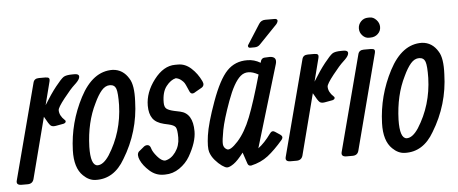

<svg xmlns="http://www.w3.org/2000/svg" viewBox="-53 -806 2217 930"><g transform="rotate(-5 1055.0 -340.5)"><path d="M167.5 -374Q199.2 -425.8 226.3 -460Q253.4 -494.1 265.9 -502.7Q278.3 -511.2 309.6 -511.2H319.3Q348.6 -511.2 339.4 -488.8Q334.5 -477.1 314.9 -459.5Q295.4 -441.9 262 -399.4Q228.5 -356.9 228.5 -344.2Q228.5 -317.9 253.4 -294.9Q259.3 -290 256.8 -284.4Q254.4 -278.8 246.6 -276.9L208.5 -270Q192.4 -267.1 183.8 -273.4Q175.3 -279.8 154.3 -318.8L77.6 -22Q71.3 0 47.4 0H18.6Q-9.8 0 -3.4 -22.9L118.7 -487.8Q123.5 -507.8 146.5 -507.8H177.2Q190.4 -507.8 194.8 -503.4Q199.2 -499 196.3 -486.8Z M279.8 -145Q284.2 -278.8 346.7 -398.4Q409.2 -518.1 505.9 -516.1Q556.2 -513.2 584 -465.8Q605 -433.1 601.1 -355Q597.2 -207 520 -81.1Q466.8 11.2 377 7.8Q345.2 6.8 317.9 -20Q276.9 -59.1 279.8 -145ZM450.2 -105Q518.1 -211.9 522 -344.2Q522.9 -402.8 515.9 -422.9Q508.8 -442.9 486.3 -443.4Q463.9 -443.8 445.3 -422.4Q426.8 -400.9 409.2 -362.8Q364.7 -273.9 360.8 -154.8Q358.9 -64.9 392.1 -62Q420.9 -61 450.2 -105Z M809.1 -514.2H824.2Q858.4 -514.2 887.2 -488Q916 -461.9 934.1 -423.8Q944.3 -402.8 927.2 -392.1L897 -375Q876 -359.9 867.2 -379.9Q866.2 -381.8 859.1 -398.4Q852.1 -415 847.7 -422.1Q843.3 -429.2 832.3 -438Q821.3 -446.8 807.1 -449.2Q782.2 -443.8 760.3 -416Q738.3 -388.2 738.3 -336.9Q738.3 -314.9 748.8 -306.4Q759.3 -297.9 786.1 -292L814 -286.1Q875 -272.9 875 -185.1Q875 -132.8 835.9 -64.9Q817.4 -33.2 785.2 -11Q752.9 11.2 715.3 11.2H708Q669.9 11.2 640.1 -15.4Q610.4 -42 598.1 -69.6Q585.9 -97.2 598.1 -110.8L620.1 -128.9Q630.4 -139.2 642.3 -138.2Q654.3 -137.2 658.7 -120.6Q663.1 -104 683.1 -80.6Q703.1 -57.1 720.2 -56.2Q750 -61 772 -91.6Q793.9 -122.1 793.9 -161.6Q793.9 -201.2 786.6 -212.2Q779.3 -223.1 752.9 -229L731 -233.9Q692.4 -243.2 676.3 -266.1Q660.2 -289.1 660.2 -328.1Q660.2 -393.1 706.5 -453.6Q752.9 -514.2 809.1 -514.2Z M1223.1 -487.8Q1227.1 -511.2 1246.1 -511.2L1269 -512.2Q1305.7 -511.2 1295.9 -476.1L1175.8 -76.2Q1207 -99.1 1237.8 -142.1Q1249 -158.2 1262.7 -148.9L1287.1 -132.8Q1302.7 -122.1 1292 -107.9Q1251 -60.1 1216.6 -33.4Q1182.1 -6.8 1134.8 3.9Q1121.1 5.9 1116.7 -6.8L1098.1 -62Q1069.8 -24.9 1049.8 -11Q1029.8 2.9 1019 2.9H1017.1Q1008.8 2.9 992.4 -8.5Q976.1 -20 960 -38.6Q943.8 -57.1 936.8 -79.1Q929.7 -101.1 937.7 -158.9Q945.8 -216.8 983.4 -320.8Q1021 -424.8 1060.5 -465.8Q1100.1 -506.8 1159.7 -505.9Q1192.9 -505.9 1223.1 -487.8ZM1208 -432.1Q1154.8 -461.9 1121.3 -433.3Q1087.9 -404.8 1055.9 -316.9Q1023.9 -229 1014.4 -179Q1004.9 -128.9 1006.3 -110.8Q1007.8 -92.8 1023.9 -84.5Q1040 -76.2 1077.4 -117.2Q1114.7 -158.2 1142.8 -229.5Q1170.9 -300.8 1208 -432.1ZM1308.1 -693.4Q1319.3 -693.4 1321.8 -686.8Q1324.2 -680.2 1315.4 -668L1228 -577.1Q1217.3 -564.9 1200.2 -564.9H1179.2Q1171.4 -564.9 1169.4 -570.6Q1167.5 -576.2 1170.4 -579.1L1232.4 -676.3Q1243.2 -693.4 1263.2 -693.4Z M1475.1 -374Q1506.8 -425.8 1533.9 -460Q1561 -494.1 1573.5 -502.7Q1585.9 -511.2 1617.2 -511.2H1627Q1656.2 -511.2 1647 -488.8Q1642.1 -477.1 1622.6 -459.5Q1603 -441.9 1569.6 -399.4Q1536.1 -356.9 1536.1 -344.2Q1536.1 -317.9 1561 -294.9Q1566.9 -290 1564.5 -284.4Q1562 -278.8 1554.2 -276.9L1516.1 -270Q1500 -267.1 1491.5 -273.4Q1482.9 -279.8 1461.9 -318.8L1385.3 -22Q1378.9 0 1355 0H1326.2Q1297.9 0 1304.2 -22.9L1426.3 -487.8Q1431.2 -507.8 1454.1 -507.8H1484.9Q1498 -507.8 1502.4 -503.4Q1506.8 -499 1503.9 -486.8Z M1760.3 -660.2H1769.5Q1786.1 -660.2 1800.3 -645Q1814.5 -629.9 1814.5 -610.4Q1814.5 -590.8 1799.8 -576.9Q1785.2 -563 1763.2 -563H1755.4Q1738.3 -563 1724.9 -577.4Q1711.4 -591.8 1711.4 -611.3Q1711.4 -630.9 1725.3 -645.5Q1739.3 -660.2 1760.3 -660.2ZM1778.3 -486.8 1657.2 -22Q1651.4 0 1627.4 0H1598.1Q1570.3 0 1576.2 -22.9L1698.2 -487.8Q1703.1 -507.8 1726.1 -507.8H1759.3Q1772.5 -507.8 1776.9 -503.4Q1781.2 -499 1778.3 -486.8Z M1783.2 -145Q1787.6 -278.8 1850.1 -398.4Q1912.6 -518.1 2009.3 -516.1Q2059.6 -513.2 2087.4 -465.8Q2108.4 -433.1 2104.5 -355Q2100.6 -207 2023.4 -81.1Q1970.2 11.2 1880.4 7.8Q1848.6 6.8 1821.3 -20Q1780.3 -59.1 1783.2 -145ZM1953.6 -105Q2021.5 -211.9 2025.4 -344.2Q2026.4 -402.8 2019.3 -422.9Q2012.2 -442.9 1989.7 -443.4Q1967.3 -443.8 1948.7 -422.4Q1930.2 -400.9 1912.6 -362.8Q1868.2 -273.9 1864.3 -154.8Q1862.3 -64.9 1895.5 -62Q1924.3 -61 1953.6 -105Z"/></g></svg>

Font: Allan
Style: Regular
Weight: 400
Designer: Anton Koovit
Foundry: Anton Koovit
Version: Version 1.002